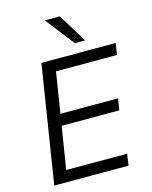

<svg xmlns="http://www.w3.org/2000/svg" viewBox="-135 -1024 877 1111"><g transform="rotate(-15 303.0 -468.5)"><path d="M49 0 161 -705H606L595 -636H230L191 -392H536L525 -323H180L139 -69H504L494 0ZM377 -765 244 -937H334L439 -765Z"/></g></svg>

Font: Nunito Sans 12pt ExtraLight 12pt
Style: Italic
Weight: 400
Italic angle: -9°
Version: Version 3.101;gftools[0.9.27]